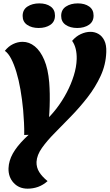

<svg xmlns="http://www.w3.org/2000/svg" viewBox="-20 -927 648 1134"><path d="M143.3 187.3Q92 187.3 60.3 152.7Q28.7 118 30.3 66.7Q32 22.7 55.5 -19.7Q79 -62 125.5 -108.2Q172 -154.3 242.7 -209.3Q280.3 -242.7 313.8 -286.3Q347.3 -330 373.5 -379.5Q399.7 -429 415.7 -480.2Q431.7 -531.3 433 -578.7Q433.7 -610.7 427.3 -637.5Q421 -664.3 406 -685.7Q428 -712 457 -725.5Q486 -739 514.3 -739Q540.3 -739 562 -726.3Q583.7 -713.7 596.5 -687.3Q609.3 -661 607.7 -619.7Q605.3 -545.7 574.5 -478.8Q543.7 -412 497 -352Q450.3 -292 398.3 -238.7Q348.7 -187.3 303 -141.3Q257.3 -95.3 227.7 -53.3Q198 -11.3 195.7 29Q194.7 61.7 211.3 88.7Q228 115.7 261 142.7Q234.7 166 205 176.7Q175.3 187.3 143.3 187.3ZM123 -129.7Q123.7 -165 121.8 -202.2Q120 -239.3 116.7 -277.7Q110.7 -341 100.8 -397.8Q91 -454.7 76.8 -501.3Q62.7 -548 45.8 -580.3Q29 -612.7 8.7 -626.7Q29.3 -653 56.8 -666.5Q84.3 -680 113.7 -680Q152.3 -680 185.5 -653.2Q218.7 -626.3 241.3 -573.2Q264 -520 270.7 -440Q275.7 -376 273.2 -299.5Q270.7 -223 260.3 -135ZM436 -761.7Q395 -761.7 368.2 -780Q341.3 -798.3 341.3 -833Q341.3 -870 369.8 -888.5Q398.3 -907 439.7 -907Q480.7 -907 506.7 -888.5Q532.7 -870 532.7 -835Q532.7 -798.7 504.8 -780.2Q477 -761.7 436 -761.7ZM208.3 -761.7Q167.7 -761.7 140.7 -780Q113.7 -798.3 113.7 -833Q113.7 -870 142.5 -888.5Q171.3 -907 212 -907Q253.3 -907 279 -888.5Q304.7 -870 304.7 -835Q304.7 -798.7 277.2 -780.2Q249.7 -761.7 208.3 -761.7Z"/></svg>

Font: Sansita Swashed Light
Style: Regular
Weight: 300
Designer: Pablo Cosgaya
Foundry: Omnibus-Type
Version: Version 1.003